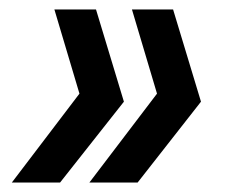

<svg xmlns="http://www.w3.org/2000/svg" viewBox="-20 -454 487 406"><path d="M346 -434 405 -239 271 -68H169L312 -256L259 -434ZM183 -434 242 -239 107 -68H5L148 -256L95 -434Z"/></svg>

Font: Instrument Sans Condensed SemiBold Italic
Style: Regular
Weight: 600
Width: 3
Italic angle: -13°
Designer: Rodrigo Fuenzalida
Foundry: fragTYPE
Version: Version 1.000; ttfautohint (v1.8.4.7-5d5b);gftools[0.9.28]